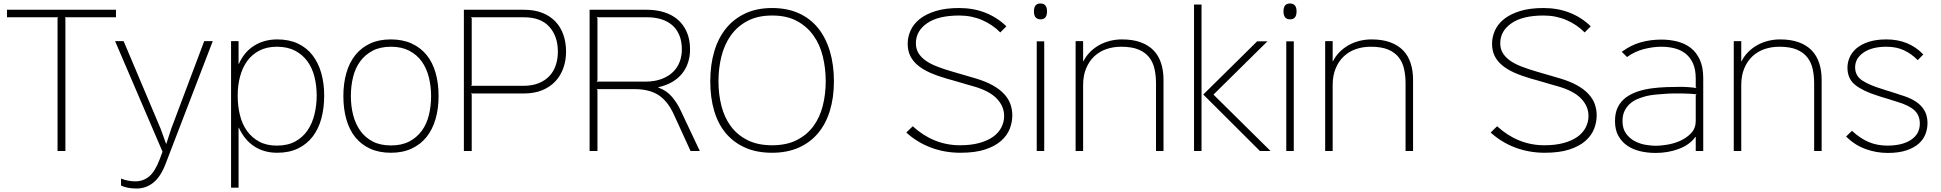

<svg xmlns="http://www.w3.org/2000/svg" viewBox="-20 -866 11128 1101"><path d="M645 -767H352L355 -762V0H310V-762L313 -767H20V-810H645Z M1200 -630 929 75Q901 148 859 181.5Q817 215 764 215Q709 215 674 198V158Q694 166 715 170Q736 174 756 174Q801 174 835 146Q869 118 896 47Q899 37 903 28Q906 20 908.5 13.5Q911 7 912 4L640 -630H689L901 -128L932 -42H934L962 -128L1151 -630Z M1839 -318Q1839 -246 1822.5 -185.5Q1806 -125 1772 -81.5Q1738 -38 1687.5 -14Q1637 10 1570 10Q1495 10 1439 -26Q1383 -62 1350 -133H1348V210H1305V-630H1348V-500H1350Q1380 -568 1437.5 -604Q1495 -640 1570 -640Q1637 -640 1687.5 -616.5Q1738 -593 1771.5 -550Q1805 -507 1822 -448Q1839 -389 1839 -318ZM1796 -318Q1796 -374 1783.5 -424.5Q1771 -475 1743.5 -513.5Q1716 -552 1672.5 -575Q1629 -598 1568 -598Q1510 -598 1467.5 -576Q1425 -554 1397.5 -516Q1370 -478 1356.5 -427Q1343 -376 1343 -318Q1343 -258 1356 -205.5Q1369 -153 1397 -114.5Q1425 -76 1467 -53.5Q1509 -31 1568 -31Q1630 -31 1673.5 -55Q1717 -79 1744 -119Q1771 -159 1783.5 -211Q1796 -263 1796 -318Z M2495 -315Q2495 -243 2477.5 -183Q2460 -123 2426 -80.5Q2392 -38 2340.5 -14Q2289 10 2222 10Q2154 10 2102.5 -13.5Q2051 -37 2017 -79.5Q1983 -122 1966 -182Q1949 -242 1949 -315Q1949 -387 1966 -447Q1983 -507 2017.5 -550Q2052 -593 2102.5 -616.5Q2153 -640 2221 -640Q2289 -640 2340.5 -616.5Q2392 -593 2426.5 -550.5Q2461 -508 2478 -448Q2495 -388 2495 -315ZM2452 -315Q2452 -372 2439 -423.5Q2426 -475 2398.5 -513.5Q2371 -552 2327 -575Q2283 -598 2222 -598Q2160 -598 2116.5 -575Q2073 -552 2045 -513.5Q2017 -475 2004.5 -423.5Q1992 -372 1992 -315Q1992 -258 2005 -207Q2018 -156 2045.5 -117Q2073 -78 2116.5 -55Q2160 -32 2222 -32Q2284 -32 2327.5 -55Q2371 -78 2399 -116.5Q2427 -155 2439.5 -206.5Q2452 -258 2452 -315Z M3226 -570Q3226 -520 3210.5 -476Q3195 -432 3164.5 -399.5Q3134 -367 3089 -348.5Q3044 -330 2984 -330H2680L2685 -325V0H2640V-810H2985Q3044 -810 3089 -792.5Q3134 -775 3164.5 -743Q3195 -711 3210.5 -667Q3226 -623 3226 -570ZM3179 -570Q3179 -658 3130 -712.5Q3081 -767 2984 -767H2680L2685 -762V-378L2680 -374H2983Q3032 -374 3069 -389Q3106 -404 3130.5 -430Q3155 -456 3167 -492Q3179 -528 3179 -570Z M3993 0H3940L3843 -212Q3809 -286 3756.5 -320.5Q3704 -355 3617 -355H3402L3406 -350V0H3361V-810H3691Q3743 -810 3788 -796Q3833 -782 3866 -754Q3899 -726 3918 -683Q3937 -640 3937 -582Q3937 -544 3926 -509Q3915 -474 3892.5 -445.5Q3870 -417 3835.5 -396.5Q3801 -376 3755 -366V-364Q3803 -347 3834 -310Q3865 -273 3884 -231ZM3890 -582Q3890 -631 3874.5 -666.5Q3859 -702 3832 -724Q3805 -746 3769 -756.5Q3733 -767 3691 -767H3401L3406 -761V-404L3401 -398H3680Q3735 -398 3775 -413.5Q3815 -429 3840.5 -454.5Q3866 -480 3878 -513Q3890 -546 3890 -582Z M4762 -400Q4762 -306 4738.5 -230Q4715 -154 4670 -101Q4625 -48 4559 -19Q4493 10 4407 10Q4320 10 4254 -19Q4188 -48 4143 -101Q4098 -154 4075.5 -230Q4053 -306 4053 -400Q4053 -494 4076 -571.5Q4099 -649 4144 -704Q4189 -759 4255 -789.5Q4321 -820 4407 -820Q4494 -820 4560.5 -790Q4627 -760 4671.5 -704.5Q4716 -649 4739 -571.5Q4762 -494 4762 -400ZM4715 -400Q4715 -473 4698.5 -541.5Q4682 -610 4645 -662Q4608 -714 4550 -745.5Q4492 -777 4408 -777Q4325 -777 4266.5 -746Q4208 -715 4171 -663Q4134 -611 4117 -543Q4100 -475 4100 -400Q4100 -325 4117 -258.5Q4134 -192 4171 -142Q4208 -92 4266.5 -62.5Q4325 -33 4408 -33Q4490 -33 4548.5 -62.5Q4607 -92 4644 -142Q4681 -192 4698 -259Q4715 -326 4715 -400Z M5785 -204Q5785 -166 5770.5 -128Q5756 -90 5721.5 -59Q5687 -28 5629.5 -9Q5572 10 5487 10Q5398 10 5319 -19.5Q5240 -49 5177 -106L5214 -142Q5273 -88 5341 -60.5Q5409 -33 5485 -33Q5548 -33 5595.5 -46Q5643 -59 5674.5 -81.5Q5706 -104 5722 -135Q5738 -166 5738 -201Q5738 -257 5695 -301.5Q5652 -346 5559 -372Q5552 -374 5530.5 -380Q5509 -386 5484.5 -393.5Q5460 -401 5438 -407Q5416 -413 5409 -415Q5354 -431 5312.5 -449.5Q5271 -468 5242.5 -492Q5214 -516 5199.5 -546Q5185 -576 5185 -616Q5185 -654 5201.5 -691Q5218 -728 5253.5 -756.5Q5289 -785 5345 -802.5Q5401 -820 5480 -820Q5562 -820 5630.5 -793Q5699 -766 5751 -715L5716 -680Q5672 -725 5611.5 -751Q5551 -777 5481 -777Q5360 -777 5296 -732.5Q5232 -688 5232 -618Q5232 -586 5246.5 -562Q5261 -538 5287.5 -519Q5314 -500 5352.5 -485Q5391 -470 5439 -456L5576 -416Q5633 -399 5673 -376.5Q5713 -354 5738 -327Q5763 -300 5774 -269Q5785 -238 5785 -204Z M5946 -846Q5984 -846 5984 -801Q5984 -755 5947 -755Q5909 -755 5909 -801Q5909 -846 5946 -846ZM5968 0H5925V-629H5968Z M6652 -409V0H6609V-387Q6609 -432 6600.5 -470.5Q6592 -509 6569.5 -537.5Q6547 -566 6508.5 -582Q6470 -598 6409 -598Q6364 -598 6324.5 -584.5Q6285 -571 6255.5 -543.5Q6226 -516 6208.5 -474.5Q6191 -433 6191 -378V0H6148V-630H6191V-515H6193Q6208 -545 6231 -568Q6254 -591 6282.5 -607Q6311 -623 6344.5 -631.5Q6378 -640 6414 -640Q6476 -640 6521 -623.5Q6566 -607 6595 -577Q6624 -547 6638 -504Q6652 -461 6652 -409Z M7266 0H7205L6880 -324L7189 -629H7248L6939 -324L6940 -322ZM6870 0H6827V-840H6870Z M7377 -846Q7415 -846 7415 -801Q7415 -755 7378 -755Q7340 -755 7340 -801Q7340 -846 7377 -846ZM7399 0H7356V-629H7399Z M8083 -409V0H8040V-387Q8040 -432 8031.5 -470.5Q8023 -509 8000.5 -537.5Q7978 -566 7939.5 -582Q7901 -598 7840 -598Q7795 -598 7755.5 -584.5Q7716 -571 7686.5 -543.5Q7657 -516 7639.5 -474.5Q7622 -433 7622 -378V0H7579V-630H7622V-515H7624Q7639 -545 7662 -568Q7685 -591 7713.5 -607Q7742 -623 7775.5 -631.5Q7809 -640 7845 -640Q7907 -640 7952 -623.5Q7997 -607 8026 -577Q8055 -547 8069 -504Q8083 -461 8083 -409Z M9136 -204Q9136 -166 9121.5 -128Q9107 -90 9072.5 -59Q9038 -28 8980.5 -9Q8923 10 8838 10Q8749 10 8670 -19.5Q8591 -49 8528 -106L8565 -142Q8624 -88 8692 -60.5Q8760 -33 8836 -33Q8899 -33 8946.5 -46Q8994 -59 9025.5 -81.5Q9057 -104 9073 -135Q9089 -166 9089 -201Q9089 -257 9046 -301.5Q9003 -346 8910 -372Q8903 -374 8881.5 -380Q8860 -386 8835.5 -393.5Q8811 -401 8789 -407Q8767 -413 8760 -415Q8705 -431 8663.5 -449.5Q8622 -468 8593.5 -492Q8565 -516 8550.5 -546Q8536 -576 8536 -616Q8536 -654 8552.5 -691Q8569 -728 8604.5 -756.5Q8640 -785 8696 -802.5Q8752 -820 8831 -820Q8913 -820 8981.5 -793Q9050 -766 9102 -715L9067 -680Q9023 -725 8962.5 -751Q8902 -777 8832 -777Q8711 -777 8647 -732.5Q8583 -688 8583 -618Q8583 -586 8597.5 -562Q8612 -538 8638.5 -519Q8665 -500 8703.5 -485Q8742 -470 8790 -456L8927 -416Q8984 -399 9024 -376.5Q9064 -354 9089 -327Q9114 -300 9125 -269Q9136 -238 9136 -204Z M9747 -418V0H9704V-81H9702Q9670 -36 9608 -12.5Q9546 11 9474 11Q9427 11 9385 1Q9343 -9 9311 -31Q9279 -53 9260 -87.5Q9241 -122 9241 -172Q9241 -220 9258 -253Q9275 -286 9304.5 -307.5Q9334 -329 9372 -341.5Q9410 -354 9452 -359.5Q9494 -365 9537 -366.5Q9580 -368 9618 -368Q9639 -368 9665.5 -366Q9692 -364 9709 -361L9704 -366V-415Q9704 -468 9688 -503Q9672 -538 9645 -559Q9618 -580 9582.5 -589Q9547 -598 9507 -598Q9459 -598 9406.5 -584.5Q9354 -571 9310 -539L9280 -569Q9333 -608 9389 -623.5Q9445 -639 9507 -639Q9555 -639 9598.5 -628Q9642 -617 9675 -591.5Q9708 -566 9727.5 -523.5Q9747 -481 9747 -418ZM9709 -325Q9701 -326 9690.5 -327Q9680 -328 9668 -328.5Q9656 -329 9645 -329.5Q9634 -330 9626 -330Q9605 -330 9580 -330Q9555 -330 9529 -328Q9501 -326 9473.5 -323.5Q9446 -321 9420 -315Q9393 -308 9368.5 -297.5Q9344 -287 9325.5 -270Q9307 -253 9295.5 -229Q9284 -205 9284 -172Q9284 -128 9304.5 -100Q9325 -72 9354.5 -56.5Q9384 -41 9417 -35.5Q9450 -30 9475 -30Q9502 -30 9541.5 -36.5Q9581 -43 9617 -59.5Q9653 -76 9678.5 -103.5Q9704 -131 9704 -173V-320Z M10426 -409V0H10383V-387Q10383 -432 10374.5 -470.5Q10366 -509 10343.5 -537.5Q10321 -566 10282.5 -582Q10244 -598 10183 -598Q10138 -598 10098.5 -584.5Q10059 -571 10029.5 -543.5Q10000 -516 9982.5 -474.5Q9965 -433 9965 -378V0H9922V-630H9965V-515H9967Q9982 -545 10005 -568Q10028 -591 10056.5 -607Q10085 -623 10118.5 -631.5Q10152 -640 10188 -640Q10250 -640 10295 -623.5Q10340 -607 10369 -577Q10398 -547 10412 -504Q10426 -461 10426 -409Z M11033 -159Q11033 -128 11021.5 -97.5Q11010 -67 10983.5 -43Q10957 -19 10913 -4Q10869 11 10805 11Q10739 11 10677.5 -11.5Q10616 -34 10566 -83L10600 -116Q10647 -72 10696 -51.5Q10745 -31 10802 -31Q10889 -31 10939 -64.5Q10989 -98 10989 -157Q10989 -205 10958 -233.5Q10927 -262 10860 -282Q10855 -283 10839 -288.5Q10823 -294 10804.5 -299.5Q10786 -305 10769.5 -310Q10753 -315 10748 -317Q10664 -343 10619 -378.5Q10574 -414 10574 -478Q10574 -508 10586.5 -537Q10599 -566 10626 -589Q10653 -612 10695.5 -626Q10738 -640 10798 -640Q10926 -640 11009 -554L10977 -521Q10942 -557 10898.5 -577.5Q10855 -598 10798 -598Q10714 -598 10666 -564.5Q10618 -531 10618 -480Q10618 -431 10659.5 -404Q10701 -377 10775 -355Q10780 -353 10794.5 -348.5Q10809 -344 10825.5 -339Q10842 -334 10856.5 -329Q10871 -324 10877 -322Q10922 -309 10952 -292Q10982 -275 11000 -254Q11018 -233 11025.5 -209.5Q11033 -186 11033 -159Z"/></svg>

Font: TypoPRO Sinkin Sans
Style: 200 X Light
Weight: 200
Designer: Keith Bates
Foundry: K-Type
Version: Sinkin Sans (version 1.0)  by Keith Bates   •   © 2014   www